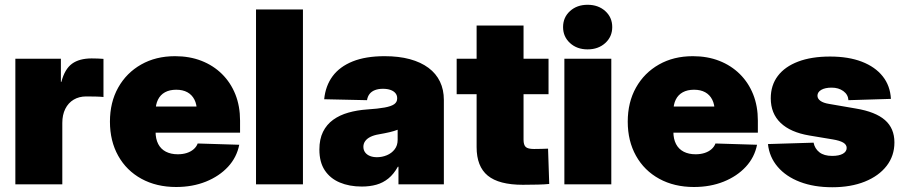

<svg xmlns="http://www.w3.org/2000/svg" viewBox="-20 -767 3761 799"><path d="M43.9 0V-522.5H233.4V-426.3H235.4Q249.5 -480 280 -502Q310.5 -523.9 361.3 -523.9Q375.5 -523.9 387.2 -523.4Q398.9 -522.9 410.6 -522V-363.3Q399.4 -364.7 378.2 -365.2Q356.9 -365.7 338.9 -365.7Q309.1 -365.7 286.6 -352.3Q264.2 -338.9 251.7 -314Q239.3 -289.1 239.3 -255.4V0Z M712.9 11.2Q631.3 11.2 568.8 -22.9Q506.3 -57.1 471.9 -118.7Q437.5 -180.2 437.5 -260.7Q437.5 -341.3 471.9 -402.6Q506.3 -463.9 567.4 -498.5Q628.4 -533.2 708.5 -533.2Q769 -533.2 818.4 -513.9Q867.7 -494.6 903.8 -459Q939.9 -423.3 959.5 -374.3Q979 -325.2 979 -265.1V-214.8H495.6V-323.7H889.6L799.3 -303.7Q799.3 -332.5 789.1 -352.5Q778.8 -372.6 759.8 -383.1Q740.7 -393.6 713.4 -393.6Q686 -393.6 666.7 -383.1Q647.5 -372.6 637.5 -352.5Q627.4 -332.5 627.4 -303.7V-219.2Q627.4 -189 638.4 -167.7Q649.4 -146.5 670.4 -135.7Q691.4 -125 719.7 -125Q740.7 -125 757.3 -130.4Q773.9 -135.7 785.6 -145.8Q797.4 -155.8 802.7 -169.9L975.6 -164.6Q965.3 -112.3 929 -73Q892.6 -33.7 836.9 -11.2Q781.2 11.2 712.9 11.2Z M1240.7 -727.5V0H1045.4V-727.5Z M1485.4 9.3Q1433.6 9.3 1393.8 -7.6Q1354 -24.4 1331.5 -58.3Q1309.1 -92.3 1309.1 -144.5Q1309.1 -188 1324.2 -218.5Q1339.4 -249 1366.5 -268.6Q1393.6 -288.1 1429.7 -298.3Q1465.8 -308.6 1507.8 -311.5Q1553.2 -314.5 1580.8 -319.6Q1608.4 -324.7 1620.6 -333.5Q1632.8 -342.3 1632.8 -356.9V-358.9Q1632.8 -370.6 1625.5 -379.4Q1618.2 -388.2 1605 -392.8Q1591.8 -397.5 1573.7 -397.5Q1554.7 -397.5 1540.5 -392.1Q1526.4 -386.7 1518.1 -376.2Q1509.8 -365.7 1507.3 -350.1L1329.1 -354Q1334.5 -409.7 1364 -449.7Q1393.6 -489.7 1447.8 -511.5Q1502 -533.2 1580.6 -533.2Q1639.6 -533.2 1685.5 -520.8Q1731.4 -508.3 1763.2 -484.6Q1794.9 -460.9 1811 -427.2Q1827.1 -393.6 1827.1 -351.1V0H1638.2V-73.2H1635.7Q1618.7 -42.5 1596.4 -24.4Q1574.2 -6.3 1546.6 1.5Q1519 9.3 1485.4 9.3ZM1548.8 -112.8Q1570.3 -112.8 1590.1 -121.1Q1609.9 -129.4 1622.3 -145.5Q1634.8 -161.6 1634.8 -185.1V-227.1Q1627.4 -224.1 1619.1 -221.7Q1610.8 -219.2 1601.6 -217Q1592.3 -214.8 1581.1 -212.6Q1569.8 -210.4 1556.6 -208Q1536.1 -204.6 1521.7 -197.5Q1507.3 -190.4 1499.8 -179.9Q1492.2 -169.4 1492.2 -156.2Q1492.2 -142.6 1499.5 -132.8Q1506.8 -123 1519.5 -117.9Q1532.2 -112.8 1548.8 -112.8Z M2262.7 -522.5V-375H1880.4V-522.5ZM1963.4 -660.6H2158.7V-185.5Q2158.7 -164.1 2167.7 -155.5Q2176.8 -147 2202.1 -147Q2214.4 -147 2233.9 -147.5Q2253.4 -147.9 2260.7 -148.4L2265.6 -1.5Q2248 0.5 2217.8 1.2Q2187.5 2 2155.8 2Q2056.2 2 2009.8 -36.1Q1963.4 -74.2 1963.4 -154.8Z M2328.6 0V-522.5H2523.9V0ZM2425.3 -561.5Q2380.9 -561.5 2352.1 -587.9Q2323.2 -614.3 2323.2 -654.3Q2323.2 -694.8 2352.1 -720.9Q2380.9 -747.1 2425.3 -747.1Q2469.7 -747.1 2498.8 -720.9Q2527.8 -694.8 2527.8 -654.3Q2527.8 -614.3 2498.8 -587.9Q2469.7 -561.5 2425.3 -561.5Z M2867.7 11.2Q2786.1 11.2 2723.6 -22.9Q2661.1 -57.1 2626.7 -118.7Q2592.3 -180.2 2592.3 -260.7Q2592.3 -341.3 2626.7 -402.6Q2661.1 -463.9 2722.2 -498.5Q2783.2 -533.2 2863.3 -533.2Q2923.8 -533.2 2973.1 -513.9Q3022.5 -494.6 3058.6 -459Q3094.7 -423.3 3114.3 -374.3Q3133.8 -325.2 3133.8 -265.1V-214.8H2650.4V-323.7H3044.4L2954.1 -303.7Q2954.1 -332.5 2943.8 -352.5Q2933.6 -372.6 2914.6 -383.1Q2895.5 -393.6 2868.2 -393.6Q2840.8 -393.6 2821.5 -383.1Q2802.2 -372.6 2792.2 -352.5Q2782.2 -332.5 2782.2 -303.7V-219.2Q2782.2 -189 2793.2 -167.7Q2804.2 -146.5 2825.2 -135.7Q2846.2 -125 2874.5 -125Q2895.5 -125 2912.1 -130.4Q2928.7 -135.7 2940.4 -145.8Q2952.1 -155.8 2957.5 -169.9L3130.4 -164.6Q3120.1 -112.3 3083.7 -73Q3047.4 -33.7 2991.7 -11.2Q2936 11.2 2867.7 11.2Z M3443.4 12.2Q3367.2 12.2 3309.1 -10Q3251 -32.2 3216.3 -72.8Q3181.6 -113.3 3175.8 -167.5L3365.7 -173.3Q3370.6 -148.4 3389.9 -133.3Q3409.2 -118.2 3442.9 -118.2Q3471.7 -118.2 3487.5 -127.2Q3503.4 -136.2 3503.4 -151.4Q3503.4 -165 3489 -173.6Q3474.6 -182.1 3444.8 -187L3348.1 -203.1Q3269.5 -216.3 3228.5 -255.6Q3187.5 -294.9 3187.5 -357.9Q3187.5 -412.1 3216.8 -450.9Q3246.1 -489.7 3301.5 -510.7Q3356.9 -531.7 3434.1 -531.7Q3510.7 -531.7 3566.4 -510.3Q3622.1 -488.8 3653.3 -449.5Q3684.6 -410.2 3687.5 -355.5L3510.7 -350.1Q3509.3 -373.5 3489.5 -387.9Q3469.7 -402.3 3440.9 -402.3Q3413.6 -402.3 3397.7 -393.1Q3381.8 -383.8 3381.8 -368.7Q3381.8 -356.4 3394 -347.4Q3406.2 -338.4 3430.7 -334.5L3541.5 -315.4Q3623.5 -301.8 3662.8 -267.3Q3702.1 -232.9 3702.1 -174.3Q3702.1 -118.7 3669.7 -76.7Q3637.2 -34.7 3578.9 -11.2Q3520.5 12.2 3443.4 12.2Z"/></svg>

Font: Inter 28pt Black
Style: Regular
Weight: 900
Designer: Rasmus Andersson
Foundry: rsms
Version: Version 4.001;git-66647c0bb